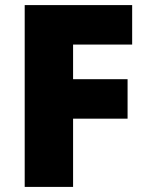

<svg xmlns="http://www.w3.org/2000/svg" viewBox="-20 -734 579 754"><path d="M267 0V-268H481V-423H267V-559H499V-714H77V0Z"/></svg>

Font: Noto Sans Malayalam Black
Style: Regular
Weight: 900
Designer: Jelle Bosma - Monotype Design Team
Foundry: Monotype Imaging Inc.
Version: Version 2.104